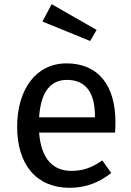

<svg xmlns="http://www.w3.org/2000/svg" viewBox="-20 -885 628 918"><path d="M442 -742 227 -865 183 -782 411 -689ZM532 -301C532 -475 451 -582 298 -582C151 -582 62 -456 62 -279C62 -98 154 13 313 13C392 13 456 -14 512 -58L469 -118C419 -83 377 -68 321 -68C239 -68 177 -119 167 -251H530C531 -264 532 -282 532 -301ZM434 -324H167C175 -450 225 -503 300 -503C390 -503 434 -442 434 -330Z"/></svg>

Font: Glow Sans SC Normal Medium
Style: Regular
Weight: 600
Designer: Ryoko NISHIZUKA (kana, bopomofo & ideographs); Paul D. Hunt (Latin, Greek & Cyrillic); Sandoll Communications, Soo-young
Version: Version 0.93